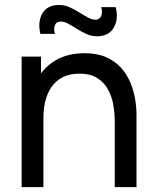

<svg xmlns="http://www.w3.org/2000/svg" viewBox="-20 -774 644 794"><path d="M380.5 -624Q358.5 -624 338 -633.2Q317.5 -642.5 298.5 -654.5Q279.5 -666.5 262.5 -675.8Q245.5 -685 230.5 -685Q212.5 -685 207 -669.2Q201.5 -653.5 207 -634H147Q135 -684 155.5 -718.8Q176 -753.5 224.5 -753.5Q247 -753.5 267.5 -744.2Q288 -735 307.2 -723Q326.5 -711 343.5 -701.8Q360.5 -692.5 375 -692.5Q392 -692.5 398.5 -708Q405 -723.5 398.5 -744.5H458.5Q471 -695.5 450.5 -659.8Q430 -624 380.5 -624ZM454.5 0V-270.5Q454.5 -309 447.8 -344.5Q441 -380 424.2 -408.2Q407.5 -436.5 379.2 -453Q351 -469.5 308 -469.5Q274.5 -469.5 247.2 -458.2Q220 -447 200.5 -424Q181 -401 170.2 -366.2Q159.5 -331.5 159.5 -284.5L101 -302.5Q101 -381 129.2 -437.2Q157.5 -493.5 208.8 -523.8Q260 -554 329.5 -554Q382 -554 419 -537.5Q456 -521 480.5 -493.8Q505 -466.5 519 -432.8Q533 -399 538.8 -364.2Q544.5 -329.5 544.5 -298.5V0ZM69.5 0V-540H149.5V-395.5H159.5V0Z"/></svg>

Font: Manrope ExtraLight Medium
Style: Regular
Weight: 500
Version: Version 4.504